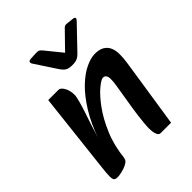

<svg xmlns="http://www.w3.org/2000/svg" viewBox="-201 -808 935 935"><g transform="rotate(-45 266.5 -340.5)"><path d="M362 10Q351 10 345.5 -0.5Q340 -11 338.5 -24Q337 -37 337 -45Q337 -59 339 -81Q341 -103 344 -127.5Q347 -152 350 -170L367 -274Q370 -294 373 -311.5Q376 -329 376 -349Q376 -364 370 -372Q364 -380 354 -380Q341 -380 311 -355Q281 -330 247 -283.5Q213 -237 185.5 -172Q158 -107 150 -27L124 -175Q154 -262 191.5 -322Q229 -382 268 -419Q307 -456 343.5 -473Q380 -490 408 -490Q438 -490 456.5 -479Q475 -468 483.5 -448.5Q492 -429 492 -403Q492 -378 488.5 -353.5Q485 -329 481 -303L433 10ZM63 14Q50 14 43.5 9.5Q37 5 36.5 -14Q36 -33 41 -75L88 -491H158Q173 -491 185 -469Q197 -447 197 -419Q197 -406 189.5 -378.5Q182 -351 172 -320.5Q162 -290 154 -267L128 -185L165 -191L149 -27Q148 -17 137 -9Q126 -1 111 4Q96 9 82.5 11.5Q69 14 63 14ZM460 -667Q467 -675 465 -680Q463 -685 453 -686L416 -690Q408 -691 403.5 -689.5Q399 -688 394 -683L309 -596L239 -682Q235 -687 228.5 -691.5Q222 -696 205 -695L167 -693Q159 -692 156 -687Q153 -682 157 -674L232 -560Q245 -541 257 -534.5Q269 -528 292 -528Q315 -528 326.5 -534Q338 -540 347 -549Z"/></g></svg>

Font: Alkatra
Style: Regular
Weight: 400
Designer: Suman Bhandary
Version: Version 1.100;gftools[0.9.22]